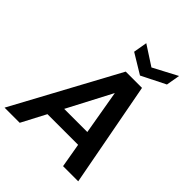

<svg xmlns="http://www.w3.org/2000/svg" viewBox="-280 -1064 1209 1209"><g transform="rotate(45 325.0 -459.0)"><path d="M-31 0 348 -700H493L625 0H490L462 -162H189L104 0ZM240 -260H446L395 -556ZM429 -746 297 -826 313 -918 444 -833 605 -918 589 -826Z"/></g></svg>

Font: Rethink Sans
Style: Bold Italic
Weight: 700
Italic angle: -10°
Designer: The Rethink Sans project authors (Hans Thiessen). DM Sans designed by Colophon Foundry.
Foundry: Rethink Communications LLC
Version: Version 1.001